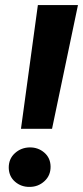

<svg xmlns="http://www.w3.org/2000/svg" viewBox="-20 -731 329 760"><path d="M288.6 -710.9 186 -221.2H63L129.9 -710.9ZM14.6 -66.4Q14.2 -102.1 38.8 -124.5Q63.5 -147 97.7 -147.5Q130.9 -147.9 155.3 -127Q179.7 -106 180.2 -71.8Q180.7 -36.6 156 -13.9Q131.3 8.8 97.2 8.8Q64 9.3 39.8 -11.5Q15.6 -32.2 14.6 -66.4Z"/></svg>

Font: Roboto ExtraBold
Style: Italic
Weight: 800
Designer: Christian Robertson
Foundry: Google
Version: Version 3.009; 2024